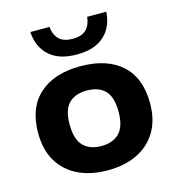

<svg xmlns="http://www.w3.org/2000/svg" viewBox="-117 -898 928 1009"><g transform="rotate(-15 347.0 -393.0)"><path d="M346.5 10.5Q255 10.5 186.5 -22.2Q118 -55 80 -118.2Q42 -181.5 42 -273.5Q42 -410.5 122.8 -483Q203.5 -555.5 346.5 -555.5Q490 -555.5 570.5 -483.5Q651 -411.5 651 -273.5Q651 -182.5 613 -119Q575 -55.5 506.5 -22.5Q438 10.5 346.5 10.5ZM346.5 -121.5Q409.5 -121.5 444.5 -157.2Q479.5 -193 479.5 -273Q479.5 -354 444.5 -388.8Q409.5 -423.5 346.5 -423.5Q283.5 -423.5 248.5 -388.8Q213.5 -354 213.5 -274Q213.5 -193.5 248.5 -157.5Q283.5 -121.5 346.5 -121.5ZM347 -619.5Q249 -619.5 196.8 -667.8Q144.5 -716 140 -797H244Q248 -754.5 272 -729.8Q296 -705 347 -705Q397.5 -705 421.2 -729.8Q445 -754.5 449 -797H553Q548.5 -716 496.5 -667.8Q444.5 -619.5 347 -619.5Z"/></g></svg>

Font: Encode Sans Exp
Style: Bold
Weight: 700
Width: 7
Designer: Multiple Designers
Foundry: Impallari Type
Version: Version 3.002; ttfautohint (v1.8.3) -l 8 -r 50 -G 200 -x 14 